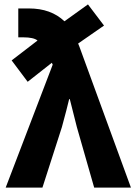

<svg xmlns="http://www.w3.org/2000/svg" viewBox="-20 -857 622 877"><path d="M5.9 0 220.7 -561.5 216.8 -570.3 106.4 -483.4 33.2 -581.1 151.4 -671.9Q133.8 -686.5 85.9 -686.5H63.5V-818.4H112.3Q212.9 -818.4 274.4 -759.8L381.8 -836.9L455.1 -740.2L336.9 -658.2L342.8 -643.6L578.1 0H410.2L331.1 -276.4Q305.7 -376 298.8 -404.3H295.9Q286.1 -362.3 262.7 -276.4L173.8 0Z"/></svg>

Font: Gothic A1 Black
Style: Regular
Weight: 900
Version: Version 2.50